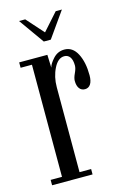

<svg xmlns="http://www.w3.org/2000/svg" viewBox="-108 -739 513 790"><g transform="rotate(-15 148.0 -344.0)"><path d="M132.8 -580.1 56.2 -688H82.5L147.5 -615.2L212.4 -688H238.8L162.6 -580.1ZM12.7 0V-22.9H61V-500.5H12.7V-523.4H132.8L134.8 -468.3Q138.2 -483.9 157.7 -505.1Q177.2 -526.4 205.6 -526.4Q240.7 -526.4 259.8 -489.7Q278.8 -453.1 278.8 -397.5Q278.8 -373 270.3 -359.9Q261.7 -346.7 246.1 -346.7Q231 -346.7 222.4 -358.4Q213.9 -370.1 213.9 -390.6Q213.9 -402.8 222.4 -420.9Q231 -439 231 -451.7Q231 -475.6 222.2 -487.8Q213.4 -500 198.2 -500Q171.4 -500 153.6 -464.4Q135.7 -428.7 135.7 -384.8V-22.9H185.1V0Z"/></g></svg>

Font: Imbue
Style: Regular
Weight: 400
Designer: Tyler Finck
Foundry: Etcetera Type Company
Version: Version 0.910